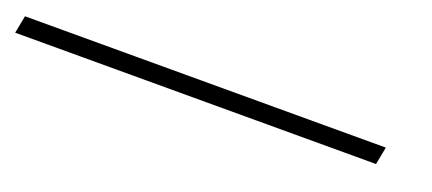

<svg xmlns="http://www.w3.org/2000/svg" viewBox="-72 -124 725 322"><g transform="rotate(20 290.5 37.0)"><path d="M-62.5 52.5H581.5L587.5 21H-56.5Z"/></g></svg>

Font: Anybody SemiExpanded ExtraLight
Style: Italic
Weight: 250
Width: 6
Italic angle: -10°
Version: Version 1.113;gftools[0.9.25]